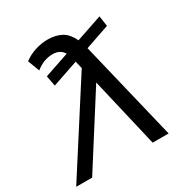

<svg xmlns="http://www.w3.org/2000/svg" viewBox="-225 -879 964 1011"><g transform="rotate(-30 257.5 -373.5)"><path d="M413 0 314 -423 45 0H-52L286 -527L275 -572L117 -518L105 -581L255 -632Q235 -667 189 -667Q134 -667 86 -628L59 -699Q89 -722 127.5 -734.5Q166 -747 205 -747Q252 -747 287 -728.5Q322 -710 344 -662L503 -716L512 -653L364 -602Q365 -602 365 -601L510 0Z"/></g></svg>

Font: Montserrat Medium
Style: Italic
Weight: 500
Italic angle: -11.3°
Designer: Julieta Ulanovsky
Foundry: Julieta Ulanovsky
Version: Version 9.000; ttfautohint (v1.8.4.7-5d5b)